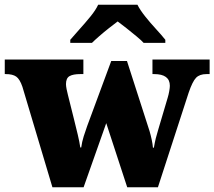

<svg xmlns="http://www.w3.org/2000/svg" viewBox="-26 -786 900 806"><path d="M68 -422Q57 -454 42 -464.5Q27 -475 -2 -475H-6V-536H324V-475H311Q281 -475 266 -466.5Q251 -458 251 -433Q251 -425 253.5 -412Q256 -399 259 -388L284 -288Q293 -252 300.5 -220.5Q308 -189 311 -167H315Q318 -190 325.5 -214Q333 -238 340 -257L441 -530H507L602 -235Q607 -218 611 -199Q615 -180 616 -166H620Q624 -189 628 -205.5Q632 -222 638 -241L678 -376Q682 -389 684.5 -403.5Q687 -418 687 -426Q687 -475 621 -475H614V-536H854V-475H841Q812 -475 797 -459.5Q782 -444 766 -397L637 0H508L420 -269L325 0H194ZM269 -619Q285 -638 308.5 -664Q332 -690 354 -717Q376 -744 386 -766H551Q562 -744 583.5 -717Q605 -690 629 -664Q653 -638 668 -619V-606H577Q567 -617 546.5 -634Q526 -651 504.5 -668Q483 -685 468 -696Q453 -685 431.5 -668Q410 -651 390.5 -634Q371 -617 360 -606H269Z"/></svg>

Font: Noto Serif Myanmar Black
Style: Regular
Weight: 900
Designer: Ben Mitchell and the Monotype Design Team
Foundry: Monotype Imaging Inc.
Version: Version 2.106; ttfautohint (v1.8.4.7-5d5b)